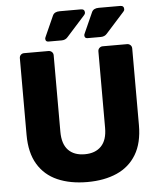

<svg xmlns="http://www.w3.org/2000/svg" viewBox="-60 -957 845 1018"><g transform="rotate(-5 362.5 -447.5)"><path d="M364 10Q273 10 205.5 -19.5Q138 -49 101 -110.5Q64 -172 64 -267V-675Q64 -686 71 -693Q78 -700 89 -700H218Q229 -700 236.5 -693Q244 -686 244 -675V-268Q244 -203 275 -170.5Q306 -138 363 -138Q419 -138 450.5 -170.5Q482 -203 482 -268V-675Q482 -686 489.5 -693Q497 -700 507 -700H637Q647 -700 654.5 -693Q662 -686 662 -675V-267Q662 -172 625 -110.5Q588 -49 521 -19.5Q454 10 364 10ZM431 -750Q415 -750 415 -766Q415 -770 417 -774Q419 -778 420 -781L467 -886Q476 -905 504 -905H618Q638 -905 638 -886Q638 -879 632 -873L534 -764Q522 -750 501 -750ZM223 -750Q207 -750 207 -766Q207 -770 209 -774Q211 -778 212 -781L259 -886Q268 -905 296 -905H409Q429 -905 429 -886Q429 -879 423 -873L325 -764Q313 -750 293 -750Z"/></g></svg>

Font: DVN-Rubik
Style: Bold
Weight: 700
Designer: Hubert and Fischer
Foundry: Hubert & Fischer
Version: Version 2.102